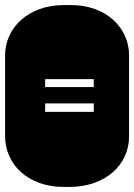

<svg xmlns="http://www.w3.org/2000/svg" viewBox="-22 -781 527 754"><path d="M229 -46.9Q175.8 -46.9 133.1 -62.5Q90.3 -78.1 60.3 -105.2Q30.3 -132.3 14.2 -168.7Q-2 -205.1 -2 -246.1V-563Q-2 -604 14.4 -639.9Q30.8 -675.8 61 -702.9Q91.3 -730 134.3 -745.6Q177.2 -761.2 231 -761.2H254.9Q307.6 -761.2 350.3 -745.6Q393.1 -730 422.9 -702.9Q452.6 -675.8 468.8 -639.9Q484.9 -604 484.9 -563V-246.1Q484.9 -204.1 468.3 -167.7Q451.7 -131.3 420.9 -104.5Q390.1 -77.6 346.7 -62.3Q303.2 -46.9 249 -46.9ZM346.2 -375H155.3V-341.8H346.2ZM346.2 -470.2H155.3V-439H346.2Z"/></svg>

Font: Monofett
Style: Regular
Weight: 400
Designer: vernon adams
Foundry: vernon adams
Version: Version 1.000